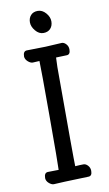

<svg xmlns="http://www.w3.org/2000/svg" viewBox="-100 -955 575 1016"><g transform="rotate(-10 187.5 -447.0)"><path d="M189 -785.2Q165 -785.2 146.5 -807.6Q127.9 -830.1 127.9 -853Q127.9 -876 141.4 -890.9Q154.8 -905.8 179.2 -905.8Q203.1 -905.8 221.9 -884.3Q240.7 -862.8 240.7 -838.9Q240.7 -814.9 226.8 -800Q212.9 -785.2 189 -785.2ZM104 12.2Q91.8 12.2 78.4 0.5Q64.9 -11.2 64 -26.9Q64 -57.1 85 -57.1Q124 -57.1 142.1 -58.1Q144 -89.8 144 -348.1Q144 -603 142.1 -643.1Q118.2 -641.1 106 -641.1Q93.8 -641.1 80.3 -653.1Q66.9 -665 65.9 -680.2Q65.9 -710 86.9 -710L187 -711.9L274.9 -716.8Q287.1 -716.8 298.1 -704.8Q309.1 -692.9 309.1 -675.8Q309.1 -647.9 289.1 -647.9L231.9 -646L230 -594.2Q230 -97.2 231.9 -62Q258.8 -64 276.9 -64Q289.1 -64 300 -52Q311 -40 311 -22.9Q311 4.9 291 4.9Q130.9 9.8 104 12.2Z"/></g></svg>

Font: LXGW WenKai GB Screen
Style: Regular
Weight: 400
Designer: LXGW / Fontworks Inc.
Foundry: LXGW / Fontworks Inc.
Version: Version 1.321;February 19, 2024;FontCreator 14.0.0.2901 64-b